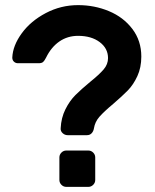

<svg xmlns="http://www.w3.org/2000/svg" viewBox="-20 -730 605 750"><path d="M516.5 -432.5C526.8 -454.8 532 -480.3 532 -509C532 -550.3 520.3 -586.3 497 -617C473.7 -647.7 443.2 -670.8 405.5 -686.5C367.8 -702.2 327.7 -710 285 -710C240.3 -710 198.3 -699.7 159 -679C119.7 -658.3 88.3 -632 65 -600C41.7 -568 29.3 -536.3 28 -505C28 -498.3 30.2 -493 34.5 -489C38.8 -485 44 -483 50 -483H131C139 -483 144.8 -484.7 148.5 -488C152.2 -491.3 156 -497 160 -505C173.3 -532.3 190.7 -553.3 212 -568C233.3 -582.7 257.7 -590 285 -590C319.7 -590 347.8 -581.8 369.5 -565.5C391.2 -549.2 402 -528.3 402 -503C402 -487 396.3 -472.3 385 -459C373.7 -445.7 356 -429.3 332 -410C308.7 -390.7 289.5 -373.5 274.5 -358.5C259.5 -343.5 246.5 -325 235.5 -303C224.5 -281 218.3 -256.3 217 -229C216.3 -221.7 218.8 -215.3 224.5 -210C230.2 -204.7 236.7 -202 244 -202H320C327.3 -202 333.3 -204.5 338 -209.5C342.7 -214.5 345.7 -221 347 -229C349.7 -245.7 356.8 -260.7 368.5 -274C380.2 -287.3 398 -304 422 -324C445.3 -344 464.3 -361.5 479 -376.5C493.7 -391.5 506.2 -410.2 516.5 -432.5ZM344 -134C338.7 -139.3 332.3 -142 325 -142H239C231.7 -142 225.3 -139.3 220 -134C214.7 -128.7 212 -122.3 212 -115V-27C212 -19.7 214.7 -13.3 220 -8C225.3 -2.7 231.7 0 239 0H325C332.3 0 338.7 -2.7 344 -8C349.3 -13.3 352 -19.7 352 -27V-115C352 -122.3 349.3 -128.7 344 -134Z"/></svg>

Font: Rubik
Style: Regular
Weight: 500
Designer: Hubert & Fischer
Foundry: Hubert & Fischer
Version: Version 1.100